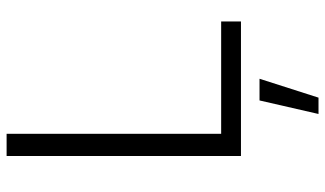

<svg xmlns="http://www.w3.org/2000/svg" viewBox="-226 -542 1008 596"><g transform="rotate(-90 278.0 -244.0)"><path d="M91.8 0V-727.5H160.6V-61.5H509.3V0ZM222.2 240.7 264.2 57.6H331.5L272.9 240.7Z"/></g></svg>

Font: Inter 18pt Light
Style: Regular
Weight: 300
Designer: Rasmus Andersson
Foundry: rsms
Version: Version 4.001;git-66647c0bb